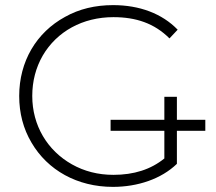

<svg xmlns="http://www.w3.org/2000/svg" viewBox="-20 -725 845 750"><path d="M103 -168C166 -60 282 5 421 5C518 5 610 -26 671 -85V-214H782V-257H671V-347H622V-257H412V-214H622V-106C569 -63 503 -42 423 -42C363 -42 309 -56 261 -83C165 -137 106 -235 106 -350C106 -408 120 -461 147 -508C202 -602 303 -658 423 -658C511 -658 583 -634 642 -575L674 -609C613 -672 525 -705 422 -705C352 -705 289 -690 234 -659C122 -598 55 -485 55 -350C55 -283 71 -222 103 -168Z"/></svg>

Font: Montserrat Light
Style: Regular
Weight: 300
Designer: Julieta Ulanovsky
Foundry: Julieta Ulanovsky
Version: Version 7.200